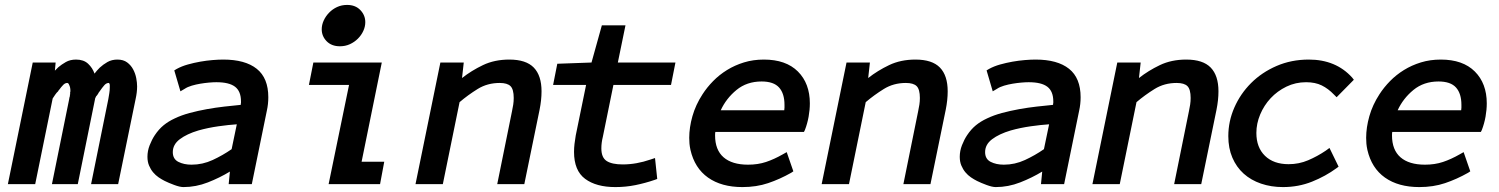

<svg xmlns="http://www.w3.org/2000/svg" viewBox="-20 -748 6090 780"><path d="M203 -461 217 -475Q230 -486 247.5 -496Q265 -506 289 -506Q320 -506 338 -489Q356 -472 364 -449Q373 -461 385 -473Q399 -486 416.5 -496Q434 -506 457 -506Q481 -506 496.5 -494.5Q512 -483 521 -466Q530 -449 533.5 -430.5Q537 -412 537 -397Q537 -373 531 -346L460 0H350L420 -345Q422 -357 424 -369Q426 -381 426 -393Q426 -398 426 -402Q426 -406 424 -409Q424 -410 423 -411H422Q412 -411 404 -402Q401 -399 395 -391Q389 -383 382 -373Q381 -372 381 -372Q381 -371 380 -370Q379 -369 379 -368Q375 -361 370 -356Q369 -352 367 -350L296 0H191L261 -345V-347Q262 -348 262 -350V-352Q263 -353 263 -354Q263 -357 264 -359V-363Q265 -365 265 -365V-373Q265 -375 266 -376V-380Q266 -393 261 -403Q258 -411 253 -411Q243 -411 234 -400Q229 -395 221 -384Q217 -380 216 -377L210 -371Q206 -365 204 -363L198 -354Q196 -352 194 -348L123 0H12L113 -494H206Z M758 -79Q803 -79 844 -98Q885 -117 921 -142L942 -243Q910 -241 867.5 -235Q825 -229 786 -218Q739 -204 710.5 -182.5Q682 -161 682 -130Q682 -102 704.5 -90.5Q727 -79 758 -79ZM914 -51Q873 -26 824.5 -7Q776 12 725 12Q711 12 688 3.5Q665 -5 649 -13Q637 -19 624.5 -27.5Q612 -36 602 -48Q592 -60 585.5 -75.5Q579 -91 579 -111Q579 -135 588 -158Q597 -181 609 -199Q625 -223 644.5 -239Q664 -255 690 -267Q717 -280 750.5 -289Q784 -298 820 -304.5Q856 -311 891.5 -315Q927 -319 958 -322Q958 -327 959 -330V-336Q959 -377 935 -395.5Q911 -414 859 -414Q846 -414 829 -412.5Q812 -411 794 -408Q776 -405 759 -400Q742 -395 730 -387L713 -377L688 -462L698 -468Q718 -479 743 -486Q768 -493 793.5 -497.5Q819 -502 843.5 -504Q868 -506 887 -506Q976 -506 1023 -468.5Q1070 -431 1070 -353Q1070 -325 1064 -298L1003 0H909Z M1398 -403H1235L1253 -494H1531L1449 -91H1541L1524 0H1315ZM1464 -658Q1464 -640 1456 -622.5Q1448 -605 1434 -591Q1420 -577 1401.5 -568.5Q1383 -560 1361 -560Q1327 -560 1307 -580.5Q1287 -601 1287 -629Q1287 -647 1295 -664.5Q1303 -682 1317 -696.5Q1331 -711 1349.5 -719.5Q1368 -728 1390 -728Q1424 -728 1444 -707Q1464 -686 1464 -658Z M1857 -431Q1895 -461 1942 -483.5Q1989 -506 2049 -506Q2117 -506 2148.5 -473.5Q2180 -441 2180 -377Q2180 -342 2172 -302L2110 0H2000L2060 -296Q2063 -310 2065 -323Q2067 -336 2067 -350Q2067 -385 2054 -398Q2041 -411 2010 -411Q1960 -411 1920.5 -386.5Q1881 -362 1847 -333L1779 0H1668L1769 -494H1864Z M2244 -489 2383 -494 2425 -645H2521L2490 -494H2724L2706 -403H2472L2429 -192Q2423 -168 2423 -145Q2423 -108 2444.5 -94Q2466 -80 2510 -80Q2565 -80 2623 -100L2641 -106L2650 -21L2639 -17Q2601 -4 2561.5 4Q2522 12 2480 12Q2402 12 2357 -21.5Q2312 -55 2312 -131Q2312 -147 2314 -164Q2316 -181 2319 -198L2361 -403H2227Z M3166 -300Q3167 -305 3167 -310.5Q3167 -316 3167 -322Q3167 -368 3145 -392.5Q3123 -417 3074 -417Q3014 -417 2972 -382.5Q2930 -348 2908 -300ZM2996 12Q2911 12 2856.5 -26.5Q2802 -65 2785 -139Q2782 -153 2781 -164.5Q2780 -176 2780 -188Q2780 -230 2793 -276Q2806 -322 2834 -365Q2852 -393 2877 -418.5Q2902 -444 2933.5 -463.5Q2965 -483 3002.5 -494.5Q3040 -506 3083 -506Q3173 -506 3221.5 -457.5Q3270 -409 3270 -328Q3270 -302 3265 -274Q3260 -246 3250 -220L3246 -212H2886Q2885 -207 2885 -198Q2885 -139 2919.5 -109Q2954 -79 3019 -79Q3059 -79 3092 -90Q3125 -101 3160 -121L3176 -130L3203 -52L3194 -46Q3148 -20 3100.5 -4Q3053 12 2996 12Z M3507 -431Q3545 -461 3592 -483.5Q3639 -506 3699 -506Q3767 -506 3798.5 -473.5Q3830 -441 3830 -377Q3830 -342 3822 -302L3760 0H3650L3710 -296Q3713 -310 3715 -323Q3717 -336 3717 -350Q3717 -385 3704 -398Q3691 -411 3660 -411Q3610 -411 3570.5 -386.5Q3531 -362 3497 -333L3429 0H3318L3419 -494H3514Z M4058 -79Q4103 -79 4144 -98Q4185 -117 4221 -142L4242 -243Q4210 -241 4167.5 -235Q4125 -229 4086 -218Q4039 -204 4010.5 -182.5Q3982 -161 3982 -130Q3982 -102 4004.5 -90.5Q4027 -79 4058 -79ZM4214 -51Q4173 -26 4124.5 -7Q4076 12 4025 12Q4011 12 3988 3.5Q3965 -5 3949 -13Q3937 -19 3924.5 -27.5Q3912 -36 3902 -48Q3892 -60 3885.5 -75.5Q3879 -91 3879 -111Q3879 -135 3888 -158Q3897 -181 3909 -199Q3925 -223 3944.5 -239Q3964 -255 3990 -267Q4017 -280 4050.5 -289Q4084 -298 4120 -304.5Q4156 -311 4191.5 -315Q4227 -319 4258 -322Q4258 -327 4259 -330V-336Q4259 -377 4235 -395.5Q4211 -414 4159 -414Q4146 -414 4129 -412.5Q4112 -411 4094 -408Q4076 -405 4059 -400Q4042 -395 4030 -387L4013 -377L3988 -462L3998 -468Q4018 -479 4043 -486Q4068 -493 4093.5 -497.5Q4119 -502 4143.5 -504Q4168 -506 4187 -506Q4276 -506 4323 -468.5Q4370 -431 4370 -353Q4370 -325 4364 -298L4303 0H4209Z M4607 -431Q4645 -461 4692 -483.5Q4739 -506 4799 -506Q4867 -506 4898.5 -473.5Q4930 -441 4930 -377Q4930 -342 4922 -302L4860 0H4750L4810 -296Q4813 -310 4815 -323Q4817 -336 4817 -350Q4817 -385 4804 -398Q4791 -411 4760 -411Q4710 -411 4670.5 -386.5Q4631 -362 4597 -333L4529 0H4418L4519 -494H4614Z M5286 -414Q5243 -414 5206 -396Q5169 -378 5142 -349Q5115 -320 5099.5 -283Q5084 -246 5084 -208Q5084 -149 5119 -115Q5154 -81 5215 -81Q5257 -81 5294.5 -97Q5332 -113 5366 -136L5381 -147L5418 -71L5410 -65Q5365 -32 5310 -10Q5255 12 5192 12Q5144 12 5103 -2Q5062 -16 5032.5 -42.5Q5003 -69 4986.5 -107.5Q4970 -146 4970 -195Q4970 -255 4994.5 -311Q5019 -367 5062.5 -410.5Q5106 -454 5166 -480Q5226 -506 5297 -506Q5407 -506 5473 -433L5480 -424L5410 -353L5399 -364Q5376 -388 5349.5 -401Q5323 -414 5286 -414Z M5916 -300Q5917 -305 5917 -310.5Q5917 -316 5917 -322Q5917 -368 5895 -392.5Q5873 -417 5824 -417Q5764 -417 5722 -382.5Q5680 -348 5658 -300ZM5746 12Q5661 12 5606.5 -26.5Q5552 -65 5535 -139Q5532 -153 5531 -164.5Q5530 -176 5530 -188Q5530 -230 5543 -276Q5556 -322 5584 -365Q5602 -393 5627 -418.5Q5652 -444 5683.5 -463.5Q5715 -483 5752.5 -494.5Q5790 -506 5833 -506Q5923 -506 5971.5 -457.5Q6020 -409 6020 -328Q6020 -302 6015 -274Q6010 -246 6000 -220L5996 -212H5636Q5635 -207 5635 -198Q5635 -139 5669.5 -109Q5704 -79 5769 -79Q5809 -79 5842 -90Q5875 -101 5910 -121L5926 -130L5953 -52L5944 -46Q5898 -20 5850.5 -4Q5803 12 5746 12Z"/></svg>

Font: Codetta
Style: Bold Italic
Weight: 700
Italic angle: -11°
Designer: Ulrich Proeller
Foundry: PROSA GmbH
Version: Version 2.00;September 29, 2018;FontCreator 11.5.0.2427 64-b